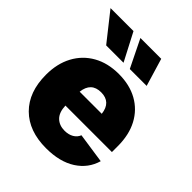

<svg xmlns="http://www.w3.org/2000/svg" viewBox="-216 -900 1038 1038"><g transform="rotate(45 303.0 -381.0)"><path d="M311.5 9.8Q180.2 9.8 105.2 -64.7Q30.3 -139.2 30.3 -271.5Q30.3 -356 64.2 -419.2Q98.1 -482.4 160.2 -517.6Q222.2 -552.7 306.6 -552.7Q389.2 -552.7 450.2 -518.8Q511.2 -484.9 544.7 -422.1Q578.1 -359.4 578.1 -272.5V-227.5H222.7Q224.6 -176.8 249.8 -152.3Q274.9 -127.9 315.4 -127.9Q345.7 -127.9 367.2 -140.4Q388.7 -152.8 397.5 -175.3L570.3 -149.9Q549.3 -76.2 482.7 -33.2Q416 9.8 311.5 9.8ZM224.1 -335H393.1Q383.8 -415 308.6 -415Q233.4 -415 224.1 -335ZM148.4 -613.3 22.5 -772.5H198.2L281.2 -613.3ZM329.1 -613.3 251 -772.5H410.2L458 -613.3Z"/></g></svg>

Font: Inter Black
Style: Regular
Weight: 900
Designer: Rasmus Andersson
Foundry: rsms
Version: Version 4.000;git-a52131595